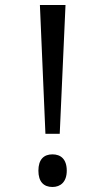

<svg xmlns="http://www.w3.org/2000/svg" viewBox="-20 -734 391 765"><path d="M161 -201H218L241 -714H139ZM133 -54C133 -10 154 11 189 11C221 11 246 -9 246 -54C246 -100 222 -119 189 -119C154 -119 133 -98 133 -54Z"/></svg>

Font: Noto Sans Devanagari UI Condensed
Style: Regular
Weight: 400
Width: 3
Designer: Jelle Bosma - Monotype Design Team
Foundry: Monotype Imaging Inc.
Version: Version 2.004